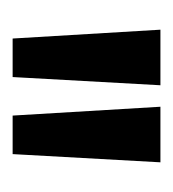

<svg xmlns="http://www.w3.org/2000/svg" viewBox="-5 -721 274 304"><g transform="rotate(90 132.0 -569.0)"><path d="M41 -452 27 -686H115L102 -452ZM163 -452 149 -686H237L224 -452Z"/></g></svg>

Font: Bricolage Grotesque 72pt
Style: Regular
Weight: 400
Version: Version 1.001;gftools[0.9.33.dev8+g029e19f]